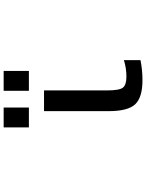

<svg xmlns="http://www.w3.org/2000/svg" viewBox="104 -885 792 1040"><g transform="rotate(-90 500.0 -365.0)"><path d="M330.1 -604.5V-741.2H437.5V-604.5ZM528.3 -604.5V-741.2H635.7V-604.5ZM530.3 -180.7Q530.3 -114.3 545.4 -95.2Q560.5 -76.2 605.5 -76.2Q649.4 -76.2 694.3 -89.8V0Q641.6 10.7 585.9 10.7Q492.2 10.7 455.1 -28.8Q418 -68.4 418 -171.9V-522.5H530.3Z"/></g></svg>

Font: Gen Shin Gothic Monospace Medium
Style: Regular
Weight: 500
Designer: [Source Han Sans]
Ryoko NISHIZUKA  (kana & ideographs); Paul D. Hunt (Latin, Greek & Cyrillic); Wenlong ZHANG  (bopomofo
Version: Version 1.002.20150607